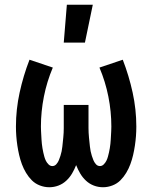

<svg xmlns="http://www.w3.org/2000/svg" viewBox="-20 -779 640 807"><path d="M187 8Q167 8 147.5 0.5Q128 -7 114 -21Q100 -35 89.5 -52.5Q79 -70 72 -89Q65 -108 60.5 -127.5Q56 -147 53 -167Q50 -187 48.5 -207Q47 -227 47 -247Q47 -319 62.5 -390Q78 -461 104 -528L202 -495Q177 -436 164.5 -373Q152 -310 152 -247Q152 -238 152.5 -228.5Q153 -219 153.5 -210Q154 -201 154.5 -192Q155 -183 156 -174Q157 -165 158.5 -156Q160 -147 162 -138Q164 -129 166.5 -120Q169 -111 173 -103Q177 -95 184 -88Q191 -81 200 -81Q210 -81 217 -89Q224 -97 227.5 -106Q231 -115 234 -124Q237 -133 239 -143Q241 -153 242 -162.5Q243 -172 244 -181.5Q245 -191 246 -201Q247 -211 247.5 -221Q248 -231 248 -240.5Q248 -250 248 -260V-338H352V-260Q352 -250 352 -240.5Q352 -231 352.5 -221Q353 -211 354 -201Q355 -191 356 -181.5Q357 -172 358 -162.5Q359 -153 361 -143Q363 -133 366 -124Q369 -115 372.5 -106Q376 -97 383 -89Q390 -81 400 -81Q409 -81 416 -88Q423 -95 427 -103Q431 -111 433.5 -120Q436 -129 438 -138Q440 -147 441.5 -156Q443 -165 444 -174Q445 -183 445.5 -192Q446 -201 446.5 -210Q447 -219 447.5 -228.5Q448 -238 448 -247Q448 -310 435.5 -373Q423 -436 398 -495L496 -528Q522 -461 537.5 -390Q553 -319 553 -247Q553 -227 551.5 -207Q550 -187 547 -167Q544 -147 539.5 -127.5Q535 -108 528 -89Q521 -70 510.5 -52.5Q500 -35 486 -21Q472 -7 452.5 0.5Q433 8 413 8Q393 8 374.5 1Q356 -6 341.5 -19.5Q327 -33 317 -50Q307 -67 300 -85Q293 -67 283 -50Q273 -33 258.5 -19.5Q244 -6 225.5 1Q207 8 187 8ZM248 -600 261 -759H370L337 -600Z"/></svg>

Font: Iosevka HT Extended
Style: Bold
Weight: 700
Width: 7
Monospace: yes
Designer: Belleve Invis
Foundry: Belleve Invis
Version: Version 32.3.0; ttfautohint (v1.8.4)